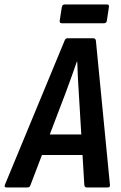

<svg xmlns="http://www.w3.org/2000/svg" viewBox="-49 -823 530 843"><path d="M-20 0Q-32 0 -27.6 -11.4L234.2 -643.6Q238 -655 247 -655H360.2Q371.1 -655 372.1 -643.6L433.7 -11.4Q435.7 0 423.4 0H332.5Q322 0 321.2 -11.4L297.2 -410.9Q295 -445.9 293 -481.4Q291 -516.9 290.2 -551.9H288.2Q276.4 -516.9 263.5 -481.7Q250.6 -446.5 237.4 -410.5L85.2 -11.4Q82.2 0 72.2 0ZM117.5 -142.4 149.6 -232.7H323.5L328.7 -142.4ZM222.5 -720.9Q211.7 -720.9 213.1 -732.2L222.5 -791.9Q224.5 -803.5 235.5 -803.5H420.6Q431.2 -803.5 429.2 -791.9L420.2 -732.2Q418.9 -720.9 406.9 -720.9Z"/></svg>

Font: Sofia Sans Condensed
Style: Italic
Weight: 400
Italic angle: -9°
Designer: Botio Nikoltchev, Ani Petrova
Foundry: lettersoup
Version: Version 4.101